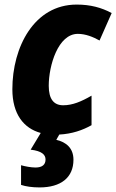

<svg xmlns="http://www.w3.org/2000/svg" viewBox="-20 -579 508 839"><path d="M153 240C246 240 301 197 301 119C301 68 269 42 226 32L239 9C295 6 341 -10 380 -32V-161C335 -135 297 -119 256 -119C216 -119 193 -145 193 -204C193 -293 234 -431 320 -431C354 -431 386 -418 415 -402L468 -522C423 -546 375 -559 315 -559C129 -559 34 -373 34 -189C34 -80 84 -18 158 2L114 75C163 81 179 97 179 118C179 141 164 153 135 153C116 153 89 148 72 143V229C93 236 121 240 153 240Z"/></svg>

Font: Noto Sans SemiCondensed ExtraBold
Style: Italic
Weight: 800
Width: 4
Italic angle: -12°
Designer: Monotype Design Team
Foundry: Monotype Imaging Inc.
Version: Version 2.013